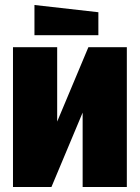

<svg xmlns="http://www.w3.org/2000/svg" viewBox="-20 -749 560 769"><path d="M488 0H311V-298L186 0H32V-560H209V-262L334 -560H488ZM374 -608H118V-729L374 -700Z"/></svg>

Font: Tektur Condensed ExtraBold
Style: Regular
Weight: 800
Width: 3
Designer: Adam Jagosz
Foundry: Adam Jagosz
Version: Version 1.005;gftools[0.9.30]